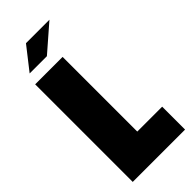

<svg xmlns="http://www.w3.org/2000/svg" viewBox="-275 -914 960 960"><g transform="rotate(-45 204.5 -434.0)"><path d="M31 -690H225V-162H401V0H31ZM144 -868H310L172 -748H50Z"/></g></svg>

Font: Decalotype Black
Style: Regular
Weight: 900
Designer: Alfredo Marco Pradil
Foundry: Alfredo Marco Pradil
Version: Version 1.0